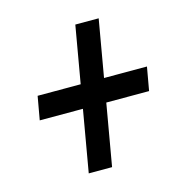

<svg xmlns="http://www.w3.org/2000/svg" viewBox="-83 -668 652 675"><g transform="rotate(-15 243.0 -330.0)"><path d="M297.9 -381.3H454.1L439 -295.9H283.2L244.1 -71.3H159.2L198.2 -295.9H41L56.2 -381.3H212.9L249 -588.9H334Z"/></g></svg>

Font: MAUL Condensed Italic
Style: Condenced Regular Italic
Weight: 400
Italic angle: -12°
Designer: MAUL
Version: Version 1.0; 2020; ttfautohint (v1.8.3)